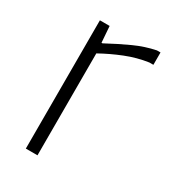

<svg xmlns="http://www.w3.org/2000/svg" viewBox="-142 -625 624 700"><g transform="rotate(30 170.0 -274.5)"><path d="M77 -540H118L123 -472H127Q177 -499 222 -519.5Q267 -540 312 -549H327V-497H310Q262 -490 215.5 -471.5Q169 -453 126 -429V0H77Z"/></g></svg>

Font: Encode Sans Narrow
Style: ExtraLight
Weight: 200
Designer: Pablo Impallari, Andres Torresi
Foundry: Pablo Impallari, Andres Torresi
Version: Version 1.000; ttfautohint (v1.00) -l 8 -r 50 -G 200 -x 14 -